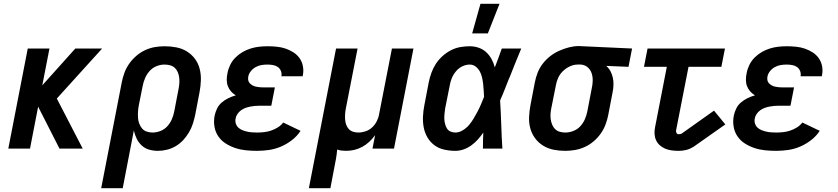

<svg xmlns="http://www.w3.org/2000/svg" viewBox="-20 -787 4440 1017"><path d="M24 0 127 -530H242L204 -335L379 -530H521L281 -265L418 0H295L182 -222L139 0Z M516 210 625 -351Q630 -377 639.5 -402.5Q649 -428 665 -450.5Q681 -473 702.5 -491.5Q724 -510 749 -521.5Q774 -533 800 -537.5Q826 -542 852 -542Q884 -542 914.5 -536Q945 -530 970 -514.5Q995 -499 1012.5 -475.5Q1030 -452 1037.5 -423Q1045 -394 1044 -362Q1043 -330 1037 -299L1014 -179Q1009 -155 1001.5 -131.5Q994 -108 981 -86Q968 -64 950.5 -45Q933 -26 911 -13Q889 0 864.5 6Q840 12 817 12Q792 12 769.5 5.5Q747 -1 730.5 -16.5Q714 -32 704 -52.5Q694 -73 689 -96L630 210ZM788 -85Q809 -85 830.5 -93.5Q852 -102 867 -119Q882 -136 890.5 -156Q899 -176 903 -197L926 -317Q929 -332 930 -347.5Q931 -363 929 -377.5Q927 -392 921.5 -405Q916 -418 906 -427.5Q896 -437 881.5 -441Q867 -445 851 -445Q830 -445 809 -436.5Q788 -428 773 -411.5Q758 -395 749 -374.5Q740 -354 736 -333L715 -228Q712 -212 711 -195.5Q710 -179 711 -163Q712 -147 717.5 -132.5Q723 -118 732.5 -106.5Q742 -95 757 -90Q772 -85 788 -85Z M1341 12Q1311 12 1282 9Q1253 6 1226 -3Q1199 -12 1175.5 -27Q1152 -42 1136.5 -64.5Q1121 -87 1116 -116Q1111 -145 1117 -175Q1121 -194 1130 -212.5Q1139 -231 1155 -244.5Q1171 -258 1189.5 -267Q1208 -276 1229 -282Q1214 -291 1203.5 -303Q1193 -315 1187 -330.5Q1181 -346 1181 -364Q1181 -382 1185 -400Q1189 -422 1199.5 -443.5Q1210 -465 1227 -482Q1244 -499 1264.5 -511Q1285 -523 1307.5 -530Q1330 -537 1352.5 -539.5Q1375 -542 1397 -542Q1422 -542 1446.5 -539.5Q1471 -537 1493 -529.5Q1515 -522 1534.5 -509.5Q1554 -497 1567 -478.5Q1580 -460 1584.5 -436Q1589 -412 1584 -388L1583 -383H1470L1471 -385Q1473 -399 1467.5 -412Q1462 -425 1451 -432.5Q1440 -440 1425.5 -442.5Q1411 -445 1397 -445Q1381 -445 1365.5 -442.5Q1350 -440 1335 -432Q1320 -424 1309 -410.5Q1298 -397 1295 -381Q1293 -371 1295 -361.5Q1297 -352 1303.5 -345.5Q1310 -339 1318 -334.5Q1326 -330 1335.5 -328Q1345 -326 1355 -325Q1365 -324 1375 -324H1436L1417 -227H1356Q1344 -227 1331.5 -226Q1319 -225 1306 -222.5Q1293 -220 1280.5 -215.5Q1268 -211 1257 -203Q1246 -195 1238 -183.5Q1230 -172 1228 -159Q1225 -146 1229 -133Q1233 -120 1242 -111.5Q1251 -103 1263 -98Q1275 -93 1288 -90Q1301 -87 1314.5 -86Q1328 -85 1341 -85Q1359 -85 1378 -87Q1397 -89 1415 -95Q1433 -101 1450.5 -111.5Q1468 -122 1480 -138L1572 -94Q1554 -66 1526 -44.5Q1498 -23 1467 -10Q1436 3 1404 7.5Q1372 12 1341 12Z M1616 210 1760 -530H1874L1812 -213Q1809 -198 1808 -183.5Q1807 -169 1808 -154.5Q1809 -140 1813.5 -127Q1818 -114 1827 -104Q1836 -94 1849.5 -89.5Q1863 -85 1878 -85Q1897 -85 1916.5 -91.5Q1936 -98 1951 -112Q1966 -126 1975.5 -144.5Q1985 -163 1988 -182L2056 -530H2170L2067 0H1953L1967 -71Q1953 -52 1936 -36Q1919 -20 1898.5 -9Q1878 2 1856.5 7Q1835 12 1813 12Q1801 12 1789 10.5Q1777 9 1766 5Q1764 30 1759.5 55Q1755 80 1750 105L1730 210Z M2392 12Q2362 12 2333 5.5Q2304 -1 2281.5 -17.5Q2259 -34 2244.5 -58.5Q2230 -83 2224.5 -111.5Q2219 -140 2220.5 -170.5Q2222 -201 2228 -231L2251 -351Q2256 -376 2265 -401Q2274 -426 2288.5 -448.5Q2303 -471 2323.5 -489.5Q2344 -508 2368 -520.5Q2392 -533 2417.5 -537.5Q2443 -542 2468 -542Q2493 -542 2516 -534Q2539 -526 2556 -510Q2573 -494 2584 -473.5Q2595 -453 2601 -430Q2611 -455 2620 -480Q2629 -505 2638 -530H2741Q2725 -491 2709 -452Q2693 -413 2678 -374L2677 -373Q2665 -343 2653.5 -313.5Q2642 -284 2629 -255Q2633 -191 2635 -127.5Q2637 -64 2641 0H2538Q2538 -21 2538.5 -42.5Q2539 -64 2540 -85Q2527 -66 2511.5 -48.5Q2496 -31 2476.5 -17Q2457 -3 2435.5 4.5Q2414 12 2392 12ZM2392 -85Q2412 -85 2431.5 -97Q2451 -109 2464.5 -125Q2478 -141 2489 -159.5Q2500 -178 2510 -197Q2520 -216 2528 -235Q2536 -254 2544 -274Q2543 -291 2542 -309Q2541 -327 2539 -344Q2537 -361 2533 -378Q2529 -395 2521 -409.5Q2513 -424 2499.5 -434.5Q2486 -445 2468 -445Q2448 -445 2428.5 -435.5Q2409 -426 2395 -409Q2381 -392 2373 -372.5Q2365 -353 2362 -333L2338 -213Q2336 -199 2334.5 -185Q2333 -171 2333.5 -157.5Q2334 -144 2337.5 -130.5Q2341 -117 2347.5 -106.5Q2354 -96 2366 -90.5Q2378 -85 2392 -85Z M2481 -610 2525 -767H2626L2564 -610Z M2974 12Q2942 12 2912 6Q2882 0 2857 -15.5Q2832 -31 2814.5 -54.5Q2797 -78 2789 -107Q2781 -136 2782.5 -168Q2784 -200 2790 -231L2813 -351Q2818 -377 2828 -402.5Q2838 -428 2855.5 -450.5Q2873 -473 2895 -490Q2917 -507 2943 -518.5Q2969 -530 2995 -536.5Q3021 -543 3046 -543Q3052 -543 3057 -542.5Q3062 -542 3067 -542L3328 -530L3309 -433L3191 -438Q3205 -426 3213.5 -410Q3222 -394 3226 -376Q3230 -358 3229.5 -338Q3229 -318 3225 -299L3202 -179Q3197 -153 3187.5 -127.5Q3178 -102 3162 -79.5Q3146 -57 3124.5 -38.5Q3103 -20 3077.5 -8.5Q3052 3 3026 7.5Q3000 12 2974 12ZM2975 -85Q2996 -85 3017.5 -93.5Q3039 -102 3054 -118.5Q3069 -135 3078 -155.5Q3087 -176 3091 -197L3114 -317Q3119 -338 3119.5 -359Q3120 -380 3114 -398.5Q3108 -417 3093.5 -430Q3079 -443 3058 -445H3039Q3019 -445 2998.5 -435.5Q2978 -426 2961.5 -410Q2945 -394 2936 -373.5Q2927 -353 2924 -333L2900 -213Q2897 -198 2896 -182.5Q2895 -167 2897.5 -152.5Q2900 -138 2905.5 -125Q2911 -112 2921 -102.5Q2931 -93 2945 -89Q2959 -85 2975 -85Z M3574 12Q3555 12 3537 9.5Q3519 7 3503.5 0.5Q3488 -6 3475 -17.5Q3462 -29 3455 -44.5Q3448 -60 3447 -78Q3446 -96 3450 -114L3512 -433H3391L3410 -530H3820L3801 -433H3627L3561 -96Q3560 -89 3563.5 -82.5Q3567 -76 3574 -76Q3579 -76 3584 -77Q3589 -78 3593 -81L3762 -201L3822 -128L3653 -9Q3643 -3 3633.5 1Q3624 5 3614 7.5Q3604 10 3593.5 11Q3583 12 3574 12Z M4091 12Q4061 12 4032 9Q4003 6 3976 -3Q3949 -12 3925.5 -27Q3902 -42 3886.5 -64.5Q3871 -87 3866 -116Q3861 -145 3867 -175Q3871 -194 3880 -212.5Q3889 -231 3905 -244.5Q3921 -258 3939.5 -267Q3958 -276 3979 -282Q3964 -291 3953.5 -303Q3943 -315 3937 -330.5Q3931 -346 3931 -364Q3931 -382 3935 -400Q3939 -422 3949.5 -443.5Q3960 -465 3977 -482Q3994 -499 4014.5 -511Q4035 -523 4057.5 -530Q4080 -537 4102.5 -539.5Q4125 -542 4147 -542Q4172 -542 4196.5 -539.5Q4221 -537 4243 -529.5Q4265 -522 4284.5 -509.5Q4304 -497 4317 -478.5Q4330 -460 4334.5 -436Q4339 -412 4334 -388L4333 -383H4220L4221 -385Q4223 -399 4217.5 -412Q4212 -425 4201 -432.5Q4190 -440 4175.5 -442.5Q4161 -445 4147 -445Q4131 -445 4115.5 -442.5Q4100 -440 4085 -432Q4070 -424 4059 -410.5Q4048 -397 4045 -381Q4043 -371 4045 -361.5Q4047 -352 4053.5 -345.5Q4060 -339 4068 -334.5Q4076 -330 4085.5 -328Q4095 -326 4105 -325Q4115 -324 4125 -324H4186L4167 -227H4106Q4094 -227 4081.5 -226Q4069 -225 4056 -222.5Q4043 -220 4030.5 -215.5Q4018 -211 4007 -203Q3996 -195 3988 -183.5Q3980 -172 3978 -159Q3975 -146 3979 -133Q3983 -120 3992 -111.5Q4001 -103 4013 -98Q4025 -93 4038 -90Q4051 -87 4064.5 -86Q4078 -85 4091 -85Q4109 -85 4128 -87Q4147 -89 4165 -95Q4183 -101 4200.5 -111.5Q4218 -122 4230 -138L4322 -94Q4304 -66 4276 -44.5Q4248 -23 4217 -10Q4186 3 4154 7.5Q4122 12 4091 12Z"/></svg>

Font: Lode
Style: Bold Italic
Weight: 700
Italic angle: -11°
Monospace: yes
Designer: Belleve Invis
Foundry: Belleve Invis
Version: Version 29.2.0; ttfautohint (v1.8.3)